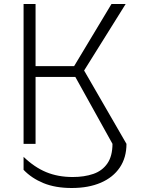

<svg xmlns="http://www.w3.org/2000/svg" viewBox="-20 -720 710 961"><path d="M98 65Q152 117 211 141.5Q270 166 344 166Q402 166 447 150.5Q492 135 517.5 98Q543 61 543 -1L541 -17L613 0Q613 69 579.5 118.5Q546 168 484.5 194.5Q423 221 339 221Q257 221 197.5 196.5Q138 172 98 130ZM98 -700H158V0H98ZM121 -389H351L538 -700H609L401 -367L613 0H543L357 -335H130Z"/></svg>

Font: Moderustic Light
Style: Regular
Weight: 300
Designer: Tural Alisoy
Foundry: TAFT Foundry
Version: Version 2.120